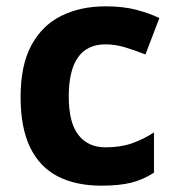

<svg xmlns="http://www.w3.org/2000/svg" viewBox="-20 -576 554 606"><path d="M300 10Q219 10 162 -19.5Q105 -49 75 -111Q45 -173 45 -270Q45 -370 79 -433Q113 -496 173.5 -526Q234 -556 313 -556Q369 -556 410.5 -545Q452 -534 483 -519L439 -404Q404 -418 373.5 -427Q343 -436 313 -436Q197 -436 197 -271Q197 -189 227.5 -150Q258 -111 313 -111Q360 -111 396 -123.5Q432 -136 466 -158V-31Q432 -9 394.5 0.5Q357 10 300 10Z"/></svg>

Font: Noto Sans Tangsa
Style: Regular
Weight: 400
Designer: David Williams
Foundry: Google LLC
Version: Version 1.504